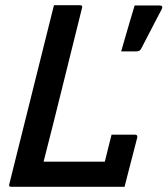

<svg xmlns="http://www.w3.org/2000/svg" viewBox="-20 -720 646 740"><path d="M24 0Q12 0 16 -11Q53 -158 89.5 -305.5Q126 -453 163 -600Q169 -625 175.5 -650Q182 -675 188 -700H288Q300 -700 296 -689Q259 -541 222.5 -393Q186 -245 148 -97H384Q390 -122 397.5 -151.5Q405 -181 410 -201H500Q511 -201 509 -190Q503 -165 493.5 -130Q484 -95 475.5 -60.5Q467 -26 460 0ZM594 -699Q611 -699 603 -684Q586 -651 575 -630.5Q564 -610 553.5 -589Q543 -568 524 -532Q519 -522 506 -522H447Q458 -560 465.5 -586Q473 -612 480.5 -637.5Q488 -663 499 -699Z"/></svg>

Font: Recursive Mn Lnr St Med
Style: Italic
Weight: 500
Italic angle: -15°
Monospace: yes
Version: Version 1.079;hotconv 1.0.112;makeotfexe 2.5.65598; ttfautoh